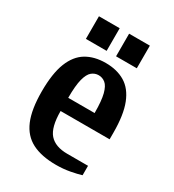

<svg xmlns="http://www.w3.org/2000/svg" viewBox="-169 -776 798 882"><g transform="rotate(30 230.0 -335.0)"><path d="M265 10Q188 10 138 -15.5Q88 -41 64 -98Q40 -155 40 -250Q40 -345 62.5 -402Q85 -459 127.5 -484.5Q170 -510 230 -510Q290 -510 332.5 -484.5Q375 -459 397.5 -402Q420 -345 420 -250V-215H160Q160 -129 190.5 -94.5Q221 -60 285 -60H395V-10Q373 -3 338 3.5Q303 10 265 10ZM160 -285H300Q300 -350 291 -384.5Q282 -419 266 -432Q250 -445 230 -445Q210 -445 194 -432Q178 -419 169 -384.5Q160 -350 160 -285ZM95 -560V-680H205V-560ZM255 -560V-680H365V-560Z"/></g></svg>

Font: Cuprum
Style: Regular
Weight: 400
Designer: Jovanny Lemonad
Foundry: Jovanny Lemonad
Version: Version 3.000